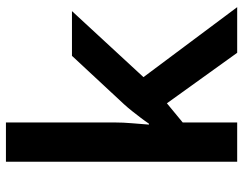

<svg xmlns="http://www.w3.org/2000/svg" viewBox="-104 -696 800 631"><g transform="rotate(-90 295.5 -380.0)"><path d="M209 -401Q209 -375 206.5 -346Q204 -317 202 -290H205Q213 -302 224 -316.5Q235 -331 246.5 -345.5Q258 -360 269 -372L428 -543H575L358 -308L588 0H438L272 -231L209 -179V0H80V-760H209Z"/></g></svg>

Font: Noto Traditional Nushu SemiBold
Style: Regular
Weight: 600
Version: Version 2.003